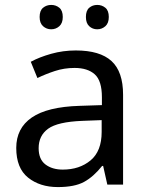

<svg xmlns="http://www.w3.org/2000/svg" viewBox="-20 -750 601 780"><path d="M288 -545Q386 -545 433 -502Q480 -459 480 -365V0H416L399 -76H395Q360 -32 321.5 -11Q283 10 215 10Q142 10 94 -28.5Q46 -67 46 -149Q46 -229 109 -272.5Q172 -316 303 -320L394 -323V-355Q394 -422 365 -448Q336 -474 283 -474Q241 -474 203 -461.5Q165 -449 132 -433L105 -499Q140 -518 188 -531.5Q236 -545 288 -545ZM314 -259Q214 -255 175.5 -227Q137 -199 137 -148Q137 -103 164.5 -82Q192 -61 235 -61Q303 -61 348 -98.5Q393 -136 393 -214V-262ZM141 -681Q141 -707 155 -718.5Q169 -730 188 -730Q207 -730 221 -718.5Q235 -707 235 -681Q235 -656 221 -643.5Q207 -631 188 -631Q169 -631 155 -643.5Q141 -656 141 -681ZM329 -681Q329 -707 342.5 -718.5Q356 -730 375 -730Q394 -730 408 -718.5Q422 -707 422 -681Q422 -656 408 -643.5Q394 -631 375 -631Q356 -631 342.5 -643.5Q329 -656 329 -681Z"/></svg>

Font: Go Noto Kurrent-Regular
Style: Regular
Weight: 400
Designer: Monotype Design Team
Foundry: Monotype Imaging Inc.
Version: Version 2.012; ttfautohint (v1.8.4.7-5d5b)